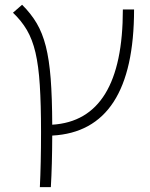

<svg xmlns="http://www.w3.org/2000/svg" viewBox="-20 -557 626 802"><path d="M146.5 224.6Q148.9 176.8 150.1 119.4Q151.4 62 151.4 -4.9Q151.4 -121.1 146.2 -201.7Q141.1 -282.2 128.2 -337.4Q115.2 -392.6 92.3 -431.6Q69.3 -470.7 34.2 -503.9L72.3 -537.1Q108.9 -501 133.1 -460.2Q157.2 -419.4 171.4 -363.8Q185.5 -308.1 191.7 -228.8Q197.8 -149.4 198.2 -36.1Q493.2 -54.2 493.2 -517.6H540Q540 -8.8 198.2 9.3Q197.8 133.8 192.4 224.6Z"/></svg>

Font: Cascadia Code ExtraLight
Style: Regular
Weight: 200
Monospace: yes
Designer: Aaron Bell
Foundry: Saja Typeworks
Version: Version 2407.024; ttfautohint (v1.8.4)